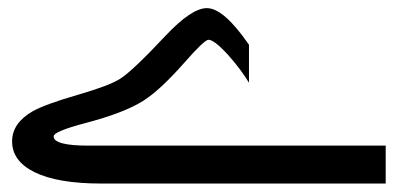

<svg xmlns="http://www.w3.org/2000/svg" viewBox="-20 -298 954 465"><path d="M914.1 146.5H224.6Q119.1 146.5 63 118.7Q9.3 91.8 9.3 44.4Q9.3 0 59.6 -28.8Q89.4 -45.4 168.5 -68.4Q244.1 -90.3 270.5 -106.9Q300.3 -125.5 380.9 -211.4Q443.8 -278.3 481 -278.3Q522 -278.3 583 -189.5V-97.7Q563.5 -129.9 533.2 -164.1Q499 -201.7 484.9 -201.7Q475.1 -201.7 425.8 -145.5Q367.7 -79.6 326.7 -53.7Q280.3 -24.4 185.1 0.5Q109.9 20.5 109.9 32.2Q109.9 54.7 194.3 54.7H914.1Z"/></svg>

Font: IranNastaliq
Style: Regular
Weight: 400
Designer: Hossein Zahedi
Version: Version 1.5